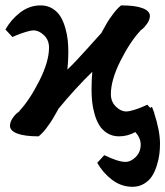

<svg xmlns="http://www.w3.org/2000/svg" viewBox="-20 -511 623 723"><path d="M237.3 -314.9Q237.3 -285.2 233.9 -249Q261.7 -275.4 312.5 -332Q363.3 -388.7 364.7 -390.1L362.3 -388.2Q375 -411.6 383.8 -426.3Q392.6 -440.9 407.2 -460.2Q421.9 -479.5 436 -490.7Q489.3 -490.7 516.8 -480.2Q544.4 -469.7 544.4 -451.2Q544.4 -437.5 534.9 -423.3Q525.4 -409.2 516.1 -401.9L506.8 -394.5L509.3 -396Q470.2 -354.5 433.8 -282.2Q397.5 -210 397.5 -156.2Q397.5 -128.4 416 -109.9Q434.6 -91.3 455.1 -91.3Q466.8 -91.3 486.8 -97.7Q506.8 -104 520.5 -110.4L534.7 -116.7L545.9 -104.5L552.2 -108.9Q552.2 -108.4 554.7 -102.1Q557.1 -95.7 559.1 -90.3L561 -88.4Q560.5 -87.9 560.5 -87.9Q560.5 -86.9 560.1 -86.9Q582.5 -18.6 582.5 30.3Q582.5 48.8 580.3 68.1Q578.1 87.4 571 110.6Q564 133.8 553.2 151.1Q542.5 168.5 523.2 180.4Q503.9 192.4 479 192.4Q437 192.4 402.3 166.3Q367.7 140.1 346.2 102.1L372.6 73.2Q425.3 98.6 452.1 98.6Q472.7 98.6 491.2 80.1Q509.8 61.5 509.8 33.7Q509.8 8.8 489.7 -13.7Q460.4 2.4 428.2 2.4Q403.3 2.4 384 -9.5Q364.7 -21.5 353.8 -39.6Q342.8 -57.6 335.9 -82.3Q329.1 -106.9 326.9 -128.7Q324.7 -150.4 324.7 -173.3Q324.7 -210 327.6 -240.7Q263.2 -178.2 197.8 -98.6L199.7 -100.1Q186 -75.7 177.7 -61.8Q169.4 -47.9 154.5 -28.3Q139.6 -8.8 125.5 2.4Q72.8 2.4 45.2 -8.1Q17.6 -18.6 17.6 -37.1Q17.6 -50.8 26.9 -64.9Q36.1 -79.1 45.9 -86.4L55.2 -93.8L52.2 -92.3Q91.3 -133.8 127.9 -206.3Q164.6 -278.8 164.6 -332Q164.6 -359.9 145.8 -378.2Q127 -396.5 106.4 -396.5Q94.7 -396.5 75 -390.1Q55.2 -383.8 41 -377.9L26.9 -371.6L0.5 -399.9Q22 -438 56.6 -464.4Q91.3 -490.7 133.3 -490.7Q158.2 -490.7 177.5 -478.8Q196.8 -466.8 207.8 -448.7Q218.8 -430.7 225.8 -406Q232.9 -381.3 235.1 -359.6Q237.3 -337.9 237.3 -314.9Z"/></svg>

Font: Flanker
Style: Bold
Weight: 700
Designer: Flanker
Foundry: Flanker
Version: Version 2.021